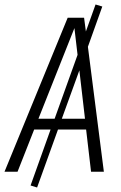

<svg xmlns="http://www.w3.org/2000/svg" viewBox="-40 -764 536 854"><path d="M365 0 343 -188H218L125 70L96 61L185 -188H112L38 0H-20L261 -685H334L342 -624L385 -744L415 -735L351 -556L422 0ZM131 -236H203L305 -520L291 -639ZM235 -236H338L313 -451Z"/></svg>

Font: Fira Sans Extra Condensed Light
Style: Italic
Weight: 300
Width: 3
Italic angle: -8°
Designer: Carrois Corporate & Edenspiekermann AG
Foundry: Carrois Corporate GbR & Edenspiekermann AG
Version: Version 4.203